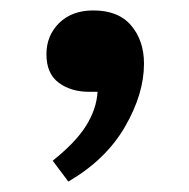

<svg xmlns="http://www.w3.org/2000/svg" viewBox="-20 -174 362 368"><path d="M111 174 81 134Q125 99 145 67Q165 35 167 2H151Q116 2 92.5 -15.5Q69 -33 69 -70Q69 -106 93.5 -130Q118 -154 159 -154Q207 -154 231.5 -125Q256 -96 256 -52Q256 6 219.5 69Q183 132 111 174Z"/></svg>

Font: Literata 36pt
Style: Bold
Weight: 700
Designer: Latin by Veronika Burian and Jose Scaglione. Greek by Irene Vlachou. Cyrillic by Vera Evstafieva.
Foundry: TypeTogether
Version: Version 3.002